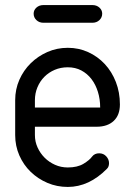

<svg xmlns="http://www.w3.org/2000/svg" viewBox="-20 -740 534 759"><path d="M152 -650Q135 -650 124 -660.5Q113 -671 113 -686Q113 -700 124 -710Q135 -720 152 -720H345Q362 -720 373 -710Q384 -700 384 -686Q384 -671 373 -660.5Q362 -650 345 -650ZM118 -315H376Q376 -348 367 -377Q358 -406 341.5 -427.5Q325 -449 301.5 -461.5Q278 -474 248 -474Q220 -474 196.5 -464Q173 -454 155.5 -436.5Q138 -419 128 -395Q118 -371 118 -344ZM344 -121Q354 -134 372 -134Q389 -134 400 -122Q411 -110 411 -95Q411 -90 409.5 -84Q408 -78 403 -73Q332 -1 248 -1Q205 -1 167.5 -17Q130 -33 101.5 -60.5Q73 -88 56.5 -125.5Q40 -163 40 -206V-344Q40 -387 56.5 -424.5Q73 -462 101.5 -490Q130 -518 167.5 -534.5Q205 -551 248 -551Q291 -551 328.5 -534Q366 -517 394 -487Q422 -457 438 -416Q454 -375 454 -327Q454 -285 429.5 -262Q405 -239 362 -239H118V-206Q118 -180 128.5 -157Q139 -134 156.5 -116.5Q174 -99 197.5 -88.5Q221 -78 248 -78Q286 -78 310 -92.5Q334 -107 344 -121Z"/></svg>

Font: VDS Compensated
Style: Light
Weight: 300
Designer: artmaker
Foundry: artmaker
Version: Version 1.000 2012 initial release